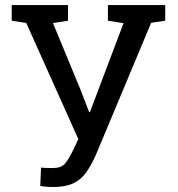

<svg xmlns="http://www.w3.org/2000/svg" viewBox="-20 -731 704 761"><path d="M189 10.3Q176.8 10.3 160.4 8.8Q144 7.3 139.6 5.9L142.6 -66.9Q147.5 -65.9 163.6 -65.4Q179.7 -64.9 188 -64.9Q222.7 -64.9 237.5 -82.3Q252.4 -99.6 271.5 -139.2L290.5 -179.7L84 -640.1L26.4 -648.9V-710.9H249.5V-648.9L189.9 -639.6L297.9 -378.4L333.5 -286.6H336.4L469.7 -639.2L407.7 -648.9V-710.9H634.8V-648.9L579.1 -640.6L359.9 -116.7Q340.8 -74.2 320.3 -45.9Q299.8 -17.6 269 -3.7Q238.3 10.3 189 10.3Z"/></svg>

Font: Roboto Slab
Style: Regular
Weight: 400
Designer: Google
Version: Version 2.000; ttfautohint (v1.8.1.43-b0c9)